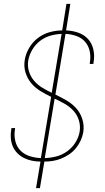

<svg xmlns="http://www.w3.org/2000/svg" viewBox="-20 -863 540 991"><path d="M166 108 189 -29Q167 -29 145 -33.5Q123 -38 104 -47.5Q85 -57 70 -72Q55 -87 46.5 -106.5Q38 -126 36 -148.5Q34 -171 38 -193L39 -202H58L57 -194Q52 -164 59 -135Q66 -106 85.5 -86Q105 -66 133.5 -57Q162 -48 191 -47L244 -363Q215 -377 188 -393.5Q161 -410 141 -434Q121 -458 111.5 -489.5Q102 -521 108 -555Q113 -586 131 -616.5Q149 -647 176.5 -667.5Q204 -688 236.5 -697Q269 -706 301 -706L323 -843H343L321 -706Q353 -705 383.5 -694.5Q414 -684 434.5 -661.5Q455 -639 462 -607Q469 -575 463 -542L462 -533H443L444 -541Q449 -571 443 -599Q437 -627 419 -647.5Q401 -668 373.5 -677.5Q346 -687 318 -688L266 -375Q295 -361 323.5 -344.5Q352 -328 373.5 -304Q395 -280 405 -248Q415 -216 410 -181Q406 -159 396.5 -138Q387 -117 372 -98.5Q357 -80 337 -66.5Q317 -53 296 -44.5Q275 -36 253 -32.5Q231 -29 209 -29L186 108ZM247 -384 298 -688Q269 -687 240.5 -679Q212 -671 187.5 -652.5Q163 -634 147 -607Q131 -580 126 -552Q121 -522 129.5 -494.5Q138 -467 156 -446Q174 -425 198 -410.5Q222 -396 247 -384ZM211 -47Q241 -48 270.5 -55.5Q300 -63 326 -81.5Q352 -100 369 -127Q386 -154 391 -183Q396 -214 387 -242.5Q378 -271 358.5 -292Q339 -313 313.5 -327.5Q288 -342 262 -354Z"/></svg>

Font: Iosevka Term Curly Th Obl
Style: Regular
Weight: 100
Italic angle: -9°
Designer: Belleve Invis
Foundry: Belleve Invis
Version: Version 32.3.0